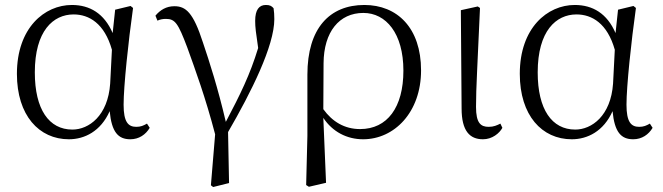

<svg xmlns="http://www.w3.org/2000/svg" viewBox="-20 -546 2667 772"><path d="M257 14C320 14 385 -18 421 -99C429 -15 455 14 504 14C539 14 566 -5 582 -32L571 -49C557 -41 546 -36 528 -36C495 -36 477 -56 477 -125C477 -199 496 -379 515 -514L505 -522L443 -507L433 -413C399 -492 341 -526 269 -526C159 -526 48 -434 48 -249C48 -82 137 14 257 14ZM430 -346 423 -210C414 -80 337 -25 271 -25C177 -25 120 -106 120 -255C120 -422 194 -488 276 -488C338 -488 400 -452 430 -346Z M828 199 837 206 901 190 897 -15C991 -177 1083 -362 1083 -469C1083 -486 1082 -499 1080 -513C1072 -522 1065 -526 1049 -526C1022 -526 1006 -507 1006 -462C1006 -437 1009 -414 1018 -353C985 -245 946 -166 888 -56C856 -193 822 -298 796 -375C757 -496 727 -521 681 -521C649 -521 624 -506 605 -483L613 -463C624 -468 635 -470 647 -470C684 -470 696 -453 733 -355C765 -266 806 -155 845 -6Z M1211 198 1222 205 1291 189 1280 -72C1317 -16 1375 14 1440 14C1565 14 1673 -94 1673 -263C1673 -434 1577 -526 1445 -526C1305 -526 1216 -432 1216 -246V0ZM1280 -107 1281 -292C1282 -418 1344 -494 1441 -494C1532 -494 1602 -412 1602 -262C1602 -114 1537 -27 1428 -27C1365 -27 1316 -57 1280 -107Z M1922 14C1959 14 1988 -10 2000 -32L1992 -49C1978 -42 1965 -36 1945 -36C1913 -36 1894 -51 1894 -116C1894 -195 1900 -282 1910 -514L1901 -520L1833 -505L1836 -110C1836 -19 1869 14 1922 14Z M2279 14C2342 14 2407 -18 2443 -99C2451 -15 2477 14 2526 14C2561 14 2588 -5 2604 -32L2593 -49C2579 -41 2568 -36 2550 -36C2517 -36 2499 -56 2499 -125C2499 -199 2518 -379 2537 -514L2527 -522L2465 -507L2455 -413C2421 -492 2363 -526 2291 -526C2181 -526 2070 -434 2070 -249C2070 -82 2159 14 2279 14ZM2452 -346 2445 -210C2436 -80 2359 -25 2293 -25C2199 -25 2142 -106 2142 -255C2142 -422 2216 -488 2298 -488C2360 -488 2422 -452 2452 -346Z"/></svg>

Font: Noto Serif KR Light
Style: Regular
Weight: 300
Designer: Ryoko NISHIZUKA 西塚涼子 (kana & ideographs); Frank Grießhammer (Latin, Greek & Cyrillic); Wenlong ZHANG 张文龙 (bopomofo); San
Foundry: Adobe
Version: Version 2.001;hotconv 1.1.0;makeotfexe 2.6.0